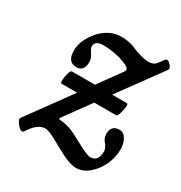

<svg xmlns="http://www.w3.org/2000/svg" viewBox="-116 -505 584 619"><g transform="rotate(30 176.0 -195.5)"><path d="M75 -183Q71 -183 71.5 -196Q72 -209 76 -221.5Q80 -234 84 -234H170L230 -317Q234 -321 234 -326Q234 -333 221 -339Q196 -350 173.5 -354Q151 -358 130 -358Q99 -358 99 -335Q99 -330 108 -316Q118 -303 118 -288Q118 -253 89 -253Q56 -253 56 -296Q56 -334 89 -373Q104 -390 124 -400.5Q144 -411 169 -411Q181 -411 196 -408Q211 -405 228 -397Q263 -384 281 -384Q301 -384 310 -396L326 -417Q328 -420 332 -420Q337 -420 344.5 -412Q352 -404 352 -398Q352 -397 350 -393L234 -234H289Q294 -234 292.5 -221.5Q291 -209 287 -196Q283 -183 278 -183H197L125 -84L126 -80Q151 -78 169 -71.5Q187 -65 217 -48Q261 -24 273 -24Q303 -24 303 -63Q303 -68 300 -74.5Q297 -81 293 -86Q288 -91 284.5 -98.5Q281 -106 281 -116Q281 -148 312 -148Q328 -148 337 -131.5Q346 -115 346 -96Q346 -63 332 -34.5Q318 -6 296.5 11.5Q275 29 251 29Q231 29 202.5 15Q174 1 148 -14Q117 -32 102 -32Q74 -32 47 11Q44 14 41 14Q34 14 24 1.5Q14 -11 14 -18Q14 -20 16 -22L133 -183Z"/></g></svg>

Font: Junicode Two Beta Condensed
Style: Italic
Weight: 400
Width: 3
Italic angle: -9°
Version: Version 1.053; ttfautohint (v1.8.4)